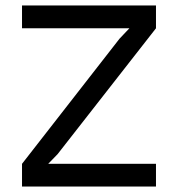

<svg xmlns="http://www.w3.org/2000/svg" viewBox="-20 -682 651 702"><path d="M60.5 -83 417 -540.5 453.1 -578.6H60.5V-662.1H550.3V-578.6L190.4 -118.2L156.2 -83H550.3V0H60.5Z"/></svg>

Font: PT Astra Sans
Style: Regular
Weight: 400
Designer: A.Korolkova, I. Chaeva
Foundry: ParaType Ltd
Version: Version 1.001; ttfautohint (v1.6)